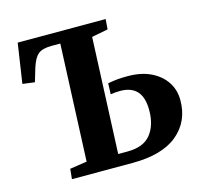

<svg xmlns="http://www.w3.org/2000/svg" viewBox="-103 -822 977 934"><g transform="rotate(-15 385.5 -355.0)"><path d="M263 -652H219Q173 -652 151.5 -634.5Q130 -617 115 -569L95 -502L34 -510L64 -710H507L503 -659L421 -643L396 -60H442Q524 -60 560.5 -106Q597 -152 597 -227Q597 -292 568.5 -323Q540 -354 485 -354Q459 -354 436 -350L438 -405Q466 -410 486 -412Q506 -414 538 -414Q606 -414 654.5 -390.5Q703 -367 729.5 -327Q756 -287 756 -235Q756 -128 679 -64Q602 0 452 0H147L152 -51L238 -64Z"/></g></svg>

Font: Literata 36pt
Style: Bold Italic
Weight: 700
Italic angle: -2°
Designer: Latin by Veronika Burian and Jose Scaglione. Greek by Irene Vlachou. Cyrillic by Vera Evstafieva
Foundry: TypeTogether
Version: Version 3.002